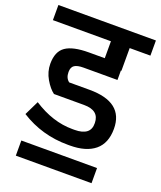

<svg xmlns="http://www.w3.org/2000/svg" viewBox="-159 -748 838 1001"><g transform="rotate(20 260.5 -247.0)"><path d="M224 -392Q191 -392 175 -381.5Q159 -371 159 -344Q159 -310 181 -294H294Q483 -294 483 -146Q483 -66 434.5 -26Q386 14 296 14H285Q141 14 23 -61L62 -141Q170 -71 279 -71H292Q335 -71 357.5 -88Q380 -105 379 -141Q378 -210 294 -210H127Q101 -229 78 -268.5Q55 -308 55 -352Q55 -420 95.5 -448Q136 -476 224 -476H312V-570H-10V-654H531V-570H416V-444H413V-392ZM50 160V76H470V160Z"/></g></svg>

Font: Biryani DemiBold
Style: Regular
Weight: 600
Designer: Dan Reynolds and Mathieu Réguer
Foundry: Dan Reynolds and Mathieu Réguer
Version: Version 1.003;PS 001.003;hotconv 1.0.70;makeotf.lib2.5.58329